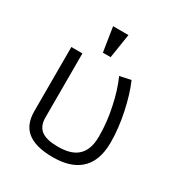

<svg xmlns="http://www.w3.org/2000/svg" viewBox="-172 -842 927 983"><g transform="rotate(30 291.5 -350.5)"><path d="M303.7 -717.8H212.9L235.4 -574.2H281.2ZM81.1 -139.6Q81.1 -63.5 125 -25.4Q173.8 17.6 280.3 17.6Q380.9 17.6 435.5 -28.3Q500 -81.1 500 -196.3Q500 -278.3 480.5 -370.1Q461.9 -459 432.6 -526.4L367.2 -512.7Q397.5 -443.4 414.1 -362.3Q432.6 -278.3 432.6 -192.4Q432.6 -108.4 386.7 -72.3Q349.6 -42 276.4 -42Q210 -42 178.7 -64.5Q146.5 -87.9 146.5 -139.6V-518.6H81.1Z"/></g></svg>

Font: Dotum
Style: Regular
Weight: 400
Version: Version 2.21